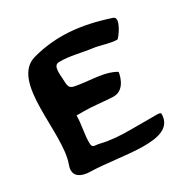

<svg xmlns="http://www.w3.org/2000/svg" viewBox="-169 -944 1051 1068"><g transform="rotate(-30 356.5 -410.0)"><path d="M123.2 -57C323.2 -53 630.2 34.6 630.2 -138C630.2 -149.7 595.2 -147 585.2 -147H441.2C378.2 -146.7 312.5 -150.3 252.2 -165C215.8 -173.9 201.2 -161.7 201.2 -201C201.2 -257.1 216.2 -310.1 216.2 -366C216.2 -365.8 225.7 -366 264.2 -366C324.4 -366 383.6 -356.1 444.2 -354C527.6 -351.1 540.2 -459 540.2 -459C479.6 -497.1 393.4 -495.3 318.2 -507C267.5 -514.9 252.2 -513.4 252.2 -570C252.2 -601.8 237 -672 279.2 -672C347.3 -673.9 411.5 -653.7 480.2 -645C529.3 -638.8 577 -618 624.2 -618C630.3 -618 709.2 -720 663.2 -735C484.2 -794 335.5 -806.6 180.2 -765C-14.2 -713 106.3 -321 42.2 -150C15.3 -78.4 75.2 -58 123.2 -57Z"/></g></svg>

Font: Rocketfuel
Style: Regular
Weight: 400
Designer: Mew Too
Foundry: Cannot Into Space Fonts.
Version: Version 0.27